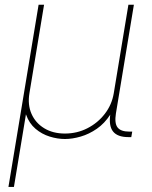

<svg xmlns="http://www.w3.org/2000/svg" viewBox="-20 -562 621 787"><path d="M14.6 204.1 138.2 -542.5H160.6L100.6 -179.7Q92.8 -132.8 109.1 -95.5Q125.5 -58.1 161.1 -36.4Q196.8 -14.6 246.1 -14.6Q295.9 -14.6 338.4 -36.4Q380.9 -58.1 409.7 -95.5Q438.5 -132.8 446.3 -179.7L506.3 -542.5H528.8L455.1 -96.7Q448.7 -56.6 461.9 -39.6Q475.1 -22.5 510.3 -22.5H522L518.1 0H506.3Q461.4 0 443.1 -23.4Q424.8 -46.9 432.6 -96.7L446.3 -179.7H463.9Q455.1 -127.9 431.9 -92Q408.7 -56.2 377 -34.2Q345.2 -12.2 310.8 -2.2Q276.4 7.8 246.1 7.8Q215.8 7.8 183.6 -2.2Q151.4 -12.2 125.5 -34.2Q99.6 -56.2 86.9 -92Q74.2 -127.9 83 -179.7H100.6L37.1 204.1Z"/></svg>

Font: Inter 16pt Thin
Style: Italic
Weight: 250
Italic angle: -9.3988°
Version: Version 4.001;git-66647c0bb